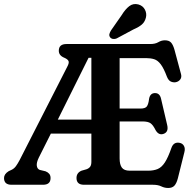

<svg xmlns="http://www.w3.org/2000/svg" viewBox="-29 -919 960 955"><path d="M425.5 -114.5V-254.5H224L164 -135Q152 -110.5 154 -94.8Q156 -79 168.5 -74L197.5 -67Q209 -62.5 215.8 -54.5Q222.5 -46.5 222.5 -33.5Q222.5 0 185 0H28.5Q-9 0 -9 -33.5Q-9 -53 14 -67.5L29 -74.5Q41.5 -80.5 50.5 -93Q59.5 -105.5 68.5 -122.5L305.5 -587Q316 -606.5 311.8 -615.5Q307.5 -624.5 291.5 -631.5Q263.5 -642.5 263.5 -666.5Q263.5 -700 301.5 -700H718Q743 -700 758.5 -709.2Q774 -718.5 791 -718.5Q812 -718.5 822 -707.2Q832 -696 839 -671L871.5 -550Q875.5 -534.5 867.5 -523.8Q859.5 -513 845 -510Q833 -508 821 -513.2Q809 -518.5 801.5 -537Q785.5 -579.5 770.5 -599.2Q755.5 -619 737.8 -624.5Q720 -630 697 -630H566V-379H669.5Q694 -379 701.8 -390.2Q709.5 -401.5 712.5 -427.5Q717.5 -455 740.5 -456Q765.5 -457 772 -428L802.5 -297.5Q811 -262 784 -253Q760.5 -245 745 -271.5Q733 -296 720.5 -305.5Q708 -315 678.5 -315H566V-130.5Q566 -100.5 577.2 -85.2Q588.5 -70 616 -70H708Q735 -70 755 -78.2Q775 -86.5 791 -111Q807 -135.5 823.5 -183Q834.5 -214.5 864.5 -208.5Q879.5 -205.5 886.2 -192.8Q893 -180 888 -161.5L855.5 -31.5Q849 -7 838.5 4.5Q828 16 807.5 16Q789.5 16 773.2 8Q757 0 731.5 0H389Q351.5 0 351.5 -33.5Q351.5 -59.5 376.5 -70L401 -77Q412.5 -81 419 -89.2Q425.5 -97.5 425.5 -114.5ZM411.5 -631.5 258.5 -324H425.5V-631.5ZM576 -843.5Q594 -873 613.8 -888.2Q633.5 -903.5 659 -897Q682 -890.5 692 -870.8Q702 -851 696.5 -830.5Q691 -809.5 676.5 -797Q662 -784.5 634.5 -772.5L551.5 -728Q543 -724 533.8 -725.2Q524.5 -726.5 519 -733Q513 -741 515.2 -749.8Q517.5 -758.5 523 -767.5Z"/></svg>

Font: Fraunces 144pt SuperSoft SemiBold
Style: Regular
Weight: 600
Version: Version 1.000;[b76b70a41]